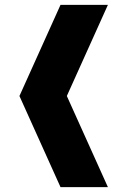

<svg xmlns="http://www.w3.org/2000/svg" viewBox="-20 -770 484 790"><path d="M255 -375 424 0H229L60 -375L229 -750H424Z"/></svg>

Font: Black Han Sans
Style: Regular
Weight: 400
Width: 7
Designer: ZESSTYPE
Foundry: ZESSTYPE
Version: Version 1.00